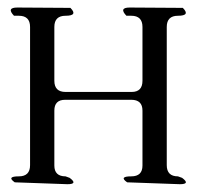

<svg xmlns="http://www.w3.org/2000/svg" viewBox="-20 -506 540 502"><path d="M312.5 -29.3Q290 -44.9 323.2 -44.9Q352.5 -44.9 352.5 -73.2V-216.8Q352.5 -245.1 323.2 -245.1H150.4Q122.1 -245.1 122.1 -216.8V-73.2Q122.1 -44.9 151.4 -44.9L162.1 -41Q184.6 -24.4 156.2 -24.4L18.6 -29.3Q-3.9 -44.9 29.3 -44.9Q58.6 -44.9 58.6 -74.2V-435.5Q58.6 -464.8 29.3 -464.8H16.6Q-3.9 -486.3 25.4 -486.3L164.1 -485.4Q184.6 -464.8 151.4 -464.8Q122.1 -464.8 122.1 -435.5V-294.9Q122.1 -265.6 151.4 -265.6H324.2Q352.5 -265.6 352.5 -294.9V-435.5Q352.5 -464.8 323.2 -464.8H310.5Q290 -486.3 319.3 -486.3L458 -485.4Q478.5 -464.8 445.3 -464.8Q416 -464.8 416 -435.5V-74.2Q416 -44.9 445.3 -44.9L456.1 -41Q478.5 -24.4 450.2 -24.4Z"/></svg>

Font: B2 Hana
Style: Regular
Weight: 500
Version: 2020-08-05; (max)